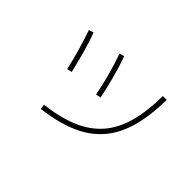

<svg xmlns="http://www.w3.org/2000/svg" viewBox="-91 -870 1183 1183"><g transform="rotate(45 500.0 -278.5)"><path d="M312 -14Q441 -30 531.5 -68.5Q622 -107 679.5 -173.5Q737 -240 764 -338Q791 -436 792 -570H825Q824 -429 794.5 -325.5Q765 -222 704 -151.5Q643 -81 547.5 -40Q452 1 316 18ZM258 -270Q240 -346 221 -412Q202 -478 182 -535L213 -545Q235 -487 253.5 -420Q272 -353 290 -278ZM494 -286Q480 -360 460.5 -431Q441 -502 418 -566L450 -575Q473 -510 492.5 -438Q512 -366 527 -292Z"/></g></svg>

Font: M PLUS 2 ExtraLight
Style: Regular
Weight: 250
Designer: Coji Morishita
Foundry: UNDERFOREST DESIGN
Version: Version 1.001